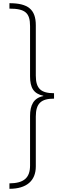

<svg xmlns="http://www.w3.org/2000/svg" viewBox="-20 -812 388 1201"><path d="M39 -792V-758C137 -758 168 -732 168 -649V-335C168 -262 191 -226 251 -213V-211C190 -199 168 -154 168 -86V223C168 301 129 334 39 335V369C146 369 204 319 204 229V-83C204 -165 237 -195 318 -195V-229C237 -229 204 -257 204 -339V-654C204 -754 154 -792 39 -792Z"/></svg>

Font: Noto Sans Kannada ExtraCondensed ExtraLight
Style: Regular
Weight: 200
Width: 2
Designer: Jelle Bosma - Monotype Design Team
Foundry: Monotype Imaging Inc.
Version: Version 2.005